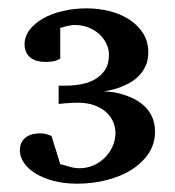

<svg xmlns="http://www.w3.org/2000/svg" viewBox="-20 -815 421 462"><path d="M353 -498Q353 -468.8 337.4 -445.6Q321.8 -422.4 295.9 -406.2Q270 -390.1 236.3 -381.6Q202.6 -373 166 -373Q134.3 -373 108.6 -379.9Q83 -386.7 64.9 -397.9Q46.9 -409.2 37.4 -423.6Q27.8 -438 27.8 -453.1Q27.8 -465.3 32.5 -473.4Q37.1 -481.4 44.4 -486.1Q51.8 -490.7 60.3 -492.4Q68.8 -494.1 76.2 -494.1Q84.5 -494.1 91.6 -492.2Q98.6 -490.2 104 -487.8L125 -419.9Q135.7 -417.5 147.5 -413.8Q159.2 -410.2 171.9 -410.2Q188.5 -410.2 204.1 -416.7Q219.7 -423.3 231.7 -435.1Q243.7 -446.8 250.7 -462.2Q257.8 -477.5 257.8 -495.1Q257.8 -509.3 252 -522.5Q246.1 -535.6 234.9 -545.7Q223.6 -555.7 206.5 -561.8Q189.5 -567.9 167 -567.9Q159.2 -567.9 151.4 -567.4Q143.6 -566.9 136.7 -566.4Q128.9 -565.4 121.1 -564.9V-608.9H139.2Q157.2 -608.9 175.5 -612.3Q193.8 -615.7 208.7 -624.3Q223.6 -632.8 232.9 -647Q242.2 -661.1 242.2 -683.1Q242.2 -697.3 235.8 -710.2Q229.5 -723.1 218.5 -733.2Q207.5 -743.2 192.4 -749Q177.2 -754.9 159.2 -754.9Q154.3 -754.9 148.7 -753.7Q143.1 -752.4 137.7 -751.5Q131.8 -749.5 125 -748V-673.8Q115.7 -668.5 106.4 -667.2Q97.2 -666 88.9 -666Q78.6 -666 69.6 -668.5Q60.5 -670.9 53.7 -676Q46.9 -681.2 43 -689.2Q39.1 -697.3 39.1 -708Q39.1 -727.1 51 -742.9Q63 -758.8 83.5 -770.5Q104 -782.2 131.3 -788.6Q158.7 -794.9 189 -794.9Q215.3 -794.9 241.9 -788.6Q268.6 -782.2 289.6 -769Q310.5 -755.9 323.7 -735.8Q336.9 -715.8 336.9 -689Q336.9 -670.4 330.3 -656.2Q323.7 -642.1 313.5 -631.8Q303.2 -621.6 290.5 -614.7Q277.8 -607.9 265.9 -603.8Q253.9 -599.6 243.7 -597.7Q234.9 -595.7 229.5 -595.2Q234.4 -595.2 244.1 -594.2Q255.4 -593.3 269.3 -589.6Q283.2 -585.9 297.9 -579.3Q312.5 -572.8 325 -562Q337.4 -551.3 345.2 -535.4Q353 -519.5 353 -498Z"/></svg>

Font: Charis SIL APac
Style: Bold
Weight: 700
Foundry: SIL International
Version: Version 5.000